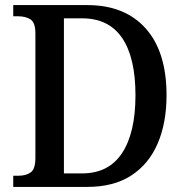

<svg xmlns="http://www.w3.org/2000/svg" viewBox="-20 -734 726 754"><path d="M32 0V-44H54Q82 -44 100.5 -57Q119 -70 119 -114V-603Q119 -646 99.5 -658Q80 -670 52 -670H32V-714H323Q470 -714 552 -622.5Q634 -531 634 -360Q634 -251 599 -170Q564 -89 495 -44.5Q426 0 323 0ZM302 -53Q407 -53 459.5 -133Q512 -213 512 -360Q512 -508 459.5 -585Q407 -662 303 -662H231V-53Z"/></svg>

Font: Noto Serif Thai SemiCondensed Medium
Style: Regular
Weight: 500
Width: 4
Designer: Monotype Design Team
Foundry: Monotype Imaging Inc.
Version: Version 2.002; ttfautohint (v1.8.4.7-5d5b)